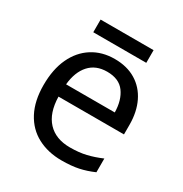

<svg xmlns="http://www.w3.org/2000/svg" viewBox="-161 -799 887 932"><g transform="rotate(30 282.0 -333.5)"><path d="M292 -546Q361 -546 410.5 -516Q460 -486 486.5 -431.5Q513 -377 513 -304V-251H146Q148 -160 192.5 -112.5Q237 -65 317 -65Q368 -65 407.5 -74.5Q447 -84 489 -102V-25Q448 -7 408 1.5Q368 10 313 10Q237 10 178.5 -21Q120 -52 87.5 -113.5Q55 -175 55 -264Q55 -352 84.5 -415Q114 -478 167.5 -512Q221 -546 292 -546ZM291 -474Q228 -474 191.5 -433.5Q155 -393 148 -321H421Q420 -389 389 -431.5Q358 -474 291 -474ZM433 -677V-606H136V-677Z"/></g></svg>

Font: Noto Sans Tamil Supplement
Style: Regular
Weight: 400
Designer: Ek Type
Foundry: Ek Type
Version: Version 2.001; ttfautohint (v1.8.4.7-5d5b)